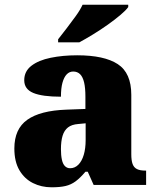

<svg xmlns="http://www.w3.org/2000/svg" viewBox="-20 -786 666 816"><path d="M199 10Q156 10 120 -8Q84 -26 62.5 -62.5Q41 -99 41 -155Q41 -238 96 -277Q151 -316 262 -320L343 -323V-375Q343 -412 337.5 -435.5Q332 -459 320.5 -470.5Q309 -482 291 -482Q275 -482 263.5 -470Q252 -458 245.5 -434.5Q239 -411 239 -375Q160 -375 121.5 -391Q83 -407 83 -445Q83 -483 113.5 -506.5Q144 -530 195.5 -540.5Q247 -551 308 -551Q423 -551 480.5 -513.5Q538 -476 538 -383V-131Q538 -104 543.5 -89Q549 -74 562 -67.5Q575 -61 597 -61H601V0H378L353 -56H343Q321 -30 301.5 -15.5Q282 -1 258.5 4.5Q235 10 199 10ZM278 -71Q298 -71 313 -86Q328 -101 336 -128Q344 -155 344 -191V-262L313 -259Q285 -257 269 -244.5Q253 -232 246 -209Q239 -186 239 -152Q239 -126 243 -107.5Q247 -89 256 -80Q265 -71 278 -71ZM227 -619Q242 -638 262 -664Q282 -690 301.5 -717Q321 -744 331 -766H525V-756Q516 -743 492.5 -723Q469 -703 438 -681Q407 -659 375 -639.5Q343 -620 317 -606H227Z"/></svg>

Font: Noto Serif Kannada Black
Style: Regular
Weight: 900
Version: Version 2.003